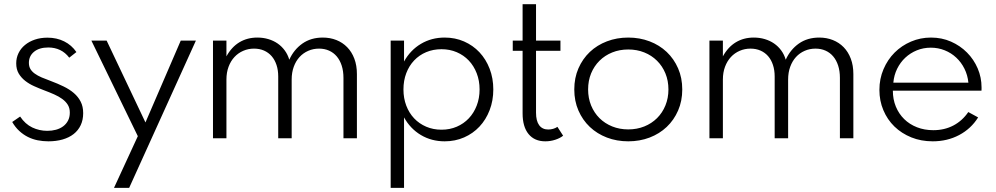

<svg xmlns="http://www.w3.org/2000/svg" viewBox="-20 -659 4745 915"><path d="M210.5 14.5Q184.1 14.5 159.3 9.5Q134.5 4.5 112.5 -6.6Q90.5 -17.7 71.6 -35.2Q52.7 -52.7 38.2 -77.7L75.9 -103.6Q100 -67.7 133.6 -51.6Q167.3 -35.5 205.5 -35.5Q227.3 -35.5 246.6 -40.7Q265.9 -45.9 280.7 -56.8Q295.5 -67.7 304.1 -84.1Q312.7 -100.5 312.7 -122.3Q312.7 -143.6 303.4 -159.1Q294.1 -174.5 277.5 -186.8Q260.9 -199.1 238.4 -209.1Q215.9 -219.1 189.1 -229.1Q166.4 -237.7 143 -248.2Q119.5 -258.6 100.5 -273.4Q81.4 -288.2 69.3 -308.4Q57.3 -328.6 57.3 -357.3Q57.3 -383.2 68.2 -405.7Q79.1 -428.2 98.9 -444.5Q118.6 -460.9 145.9 -470.2Q173.2 -479.5 206.4 -479.5Q250.5 -479.5 285.9 -461.8Q321.4 -444.1 344.1 -410.9L310 -384.1Q291.4 -408.6 266.1 -420.7Q240.9 -432.7 210 -432.7Q167.3 -432.7 142.5 -412.5Q117.7 -392.3 117.7 -359.5Q117.7 -342.3 125 -330Q132.3 -317.7 145.9 -308Q159.5 -298.2 178.6 -290Q197.7 -281.8 221.4 -273.2Q254.5 -260.9 283 -247Q311.4 -233.2 332 -215.5Q352.7 -197.7 364.5 -174.5Q376.4 -151.4 376.4 -120Q376.4 -87.3 364.5 -62.3Q352.7 -37.3 330.9 -20.2Q309.1 -3.2 278.4 5.7Q247.7 14.5 210.5 14.5Z M523.2 236.4 636.8 -10 415.5 -465.5H488.2L673.2 -75.5L841.4 -465.5H913.6L595.5 236.4Z M1059.1 -465.5V-390.5Q1083.6 -435 1120.9 -457.5Q1158.2 -480 1206.4 -480Q1234.1 -480 1258.6 -472.7Q1283.2 -465.5 1303 -451.8Q1322.7 -438.2 1337 -418.6Q1351.4 -399.1 1358.6 -374.5Q1380.5 -422.7 1421.1 -451.4Q1461.8 -480 1518.2 -480Q1553.2 -480 1583 -468.2Q1612.7 -456.4 1634.5 -434.1Q1656.4 -411.8 1668.6 -379.5Q1680.9 -347.3 1680.9 -305.9V0H1616.8V-287.7Q1616.8 -320.5 1608.4 -346.4Q1600 -372.3 1584.8 -390.2Q1569.5 -408.2 1548.2 -417.7Q1526.8 -427.3 1500.5 -427.3Q1472.7 -427.3 1448.9 -416.8Q1425 -406.4 1407.5 -387.3Q1390 -368.2 1380 -340.9Q1370 -313.6 1370 -280V0H1305.9V-294.5Q1305.9 -325 1297.7 -349.5Q1289.5 -374.1 1274.5 -391.4Q1259.5 -408.6 1238.2 -418Q1216.8 -427.3 1190.5 -427.3Q1163.2 -427.3 1139.1 -416.8Q1115 -406.4 1097.3 -387.3Q1079.5 -368.2 1069.3 -340.9Q1059.1 -313.6 1059.1 -280V0H995V-465.5Z M2330.9 -232.7Q2330.9 -179.5 2313.4 -134.1Q2295.9 -88.6 2265 -55.7Q2234.1 -22.7 2191.6 -4.1Q2149.1 14.5 2099.1 14.5Q2036.4 14.5 1985.9 -15.5Q1935.5 -45.5 1905.5 -99.5V236.4H1841.8V-465.5H1905.5V-365.9Q1935.5 -420 1985.9 -450Q2036.4 -480 2099.1 -480Q2149.1 -480 2191.6 -461.4Q2234.1 -442.7 2265 -409.8Q2295.9 -376.8 2313.4 -331.4Q2330.9 -285.9 2330.9 -232.7ZM2265.5 -232.7Q2265.5 -274.5 2251.8 -309.8Q2238.2 -345 2214.1 -370.5Q2190 -395.9 2156.8 -410.2Q2123.6 -424.5 2084.1 -424.5Q2044.5 -424.5 2011.1 -410.5Q1977.7 -396.4 1953.6 -370.9Q1929.5 -345.5 1916.1 -310.2Q1902.7 -275 1902.7 -232.7Q1902.7 -190.9 1916.1 -155.7Q1929.5 -120.5 1953.6 -95Q1977.7 -69.5 2011.1 -55.2Q2044.5 -40.9 2084.1 -40.9Q2123.6 -40.9 2156.8 -55.2Q2190 -69.5 2214.1 -95Q2238.2 -120.5 2251.8 -155.7Q2265.5 -190.9 2265.5 -232.7Z M2578.6 14.5Q2527.3 14.5 2498.9 -20.2Q2470.5 -55 2470.5 -118.6V-416.8H2423.6V-465.5H2470.5V-639.1H2534.5V-465.5H2650.9V-416.8H2534.5V-121.8Q2534.5 -82.7 2549.5 -62.3Q2564.5 -41.8 2592.7 -41.8Q2604.5 -41.8 2615.9 -45Q2627.3 -48.2 2636.4 -54.5L2663.6 -12.3Q2649.1 -0.5 2626.1 7Q2603.2 14.5 2578.6 14.5Z M2974.1 14.5Q2919.5 14.5 2872.5 -3.4Q2825.5 -21.4 2790.9 -54.1Q2756.4 -86.8 2736.6 -132.3Q2716.8 -177.7 2716.8 -232.7Q2716.8 -287.7 2736.6 -333.2Q2756.4 -378.6 2790.9 -411.4Q2825.5 -444.1 2872.5 -462Q2919.5 -480 2974.1 -480Q3028.6 -480 3075.7 -462Q3122.7 -444.1 3157.3 -411.4Q3191.8 -378.6 3211.6 -333.2Q3231.4 -287.7 3231.4 -232.7Q3231.4 -177.7 3211.6 -132.3Q3191.8 -86.8 3157.3 -54.1Q3122.7 -21.4 3075.7 -3.4Q3028.6 14.5 2974.1 14.5ZM2974.1 -42.3Q3015.5 -42.3 3050.5 -56.4Q3085.5 -70.5 3111.1 -95.9Q3136.8 -121.4 3151.1 -156.4Q3165.5 -191.4 3165.5 -232.7Q3165.5 -274.5 3151.1 -309.3Q3136.8 -344.1 3111.1 -369.5Q3085.5 -395 3050.5 -409.1Q3015.5 -423.2 2974.1 -423.2Q2932.7 -423.2 2897.7 -409.1Q2862.7 -395 2837 -369.5Q2811.4 -344.1 2797 -309.3Q2782.7 -274.5 2782.7 -232.7Q2782.7 -191.4 2797 -156.4Q2811.4 -121.4 2837 -95.9Q2862.7 -70.5 2897.7 -56.4Q2932.7 -42.3 2974.1 -42.3Z M3425 -465.5V-390.5Q3449.5 -435 3486.8 -457.5Q3524.1 -480 3572.3 -480Q3600 -480 3624.5 -472.7Q3649.1 -465.5 3668.9 -451.8Q3688.6 -438.2 3703 -418.6Q3717.3 -399.1 3724.5 -374.5Q3746.4 -422.7 3787 -451.4Q3827.7 -480 3884.1 -480Q3919.1 -480 3948.9 -468.2Q3978.6 -456.4 4000.5 -434.1Q4022.3 -411.8 4034.5 -379.5Q4046.8 -347.3 4046.8 -305.9V0H3982.7V-287.7Q3982.7 -320.5 3974.3 -346.4Q3965.9 -372.3 3950.7 -390.2Q3935.5 -408.2 3914.1 -417.7Q3892.7 -427.3 3866.4 -427.3Q3838.6 -427.3 3814.8 -416.8Q3790.9 -406.4 3773.4 -387.3Q3755.9 -368.2 3745.9 -340.9Q3735.9 -313.6 3735.9 -280V0H3671.8V-294.5Q3671.8 -325 3663.6 -349.5Q3655.5 -374.1 3640.5 -391.4Q3625.5 -408.6 3604.1 -418Q3582.7 -427.3 3556.4 -427.3Q3529.1 -427.3 3505 -416.8Q3480.9 -406.4 3463.2 -387.3Q3445.5 -368.2 3435.2 -340.9Q3425 -313.6 3425 -280V0H3360.9V-465.5Z M4425 14.5Q4369.5 14.5 4323 -4.3Q4276.4 -23.2 4242.5 -56.1Q4208.6 -89.1 4189.8 -133.9Q4170.9 -178.6 4170.9 -230.5Q4170.9 -283.6 4190.5 -329.3Q4210 -375 4243.4 -408.4Q4276.8 -441.8 4321.6 -460.9Q4366.4 -480 4416.8 -480Q4468.2 -480 4512 -460.7Q4555.9 -441.4 4588.4 -408.6Q4620.9 -375.9 4639.3 -333Q4657.7 -290 4657.7 -242.3Q4657.7 -237.7 4657.7 -234.1Q4657.7 -230.5 4657.3 -226.8H4235Q4235 -185.5 4249.3 -150.9Q4263.6 -116.4 4289.1 -91.4Q4314.5 -66.4 4350 -52.5Q4385.5 -38.6 4427.7 -38.6Q4480.9 -38.6 4523.4 -60.9Q4565.9 -83.2 4594.5 -125L4641.4 -99.5Q4607.7 -45.5 4551.1 -15.5Q4494.5 14.5 4425 14.5ZM4595 -265Q4591.4 -301.4 4576.1 -331.8Q4560.9 -362.3 4537 -384.5Q4513.2 -406.8 4482 -419.3Q4450.9 -431.8 4415.9 -431.8Q4380.5 -431.8 4349.3 -419.1Q4318.2 -406.4 4294.3 -384.1Q4270.5 -361.8 4255.5 -331.4Q4240.5 -300.9 4237.3 -265Z"/></svg>

Font: Spartan
Style: Regular
Weight: 400
Designer: Matt Bailey, Mirko Velimirovic
Foundry: Matt Bailey
Version: Version 1.005